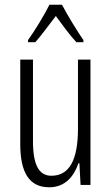

<svg xmlns="http://www.w3.org/2000/svg" viewBox="-20 -785 472 815"><path d="M243 -765H190C168 -721 128 -655 99 -615V-606H130C155 -634 189 -681 217 -717C245 -679 276 -636 304 -606H334V-615C312 -646 267 -719 243 -765ZM364 -532H311V-240C311 -103 273 -39 198 -39C146 -39 120 -84 120 -185V-532H66V-173C66 -56 102 10 189 10C257 10 294 -37 313 -92H317L322 0H364Z"/></svg>

Font: Noto Sans Lao ExtraCondensed Light
Style: Regular
Weight: 300
Width: 2
Designer: Monotype Design Team
Foundry: Monotype Imaging Inc.
Version: Version 2.003